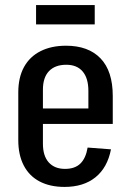

<svg xmlns="http://www.w3.org/2000/svg" viewBox="-20 -728 516 756"><path d="M234 8Q177 8 136 -13.5Q95 -35 73.5 -76.5Q52 -118 52 -176V-364Q52 -423 74.5 -464Q97 -505 139.5 -526.5Q182 -548 240 -548Q328 -548 376 -498Q424 -448 424 -350V-240H132V-301H345L328 -267V-370Q328 -420 305.5 -446.5Q283 -473 241 -473Q197 -473 173 -448Q149 -423 149 -375V-162Q149 -114 172 -88.5Q195 -63 236 -63Q275 -63 296.5 -84Q318 -105 325 -147L417 -140Q403 -68 356 -30Q309 8 234 8ZM353 -708V-632H122V-708Z"/></svg>

Font: Pathway Extreme Condensed Medium
Style: Regular
Weight: 500
Width: 3
Version: Version 1.001;gftools[0.9.26]